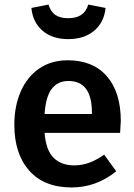

<svg xmlns="http://www.w3.org/2000/svg" viewBox="-20 -809 589 844"><path d="M508 -225H176Q182 -148 216 -115Q250 -82 306 -82Q341 -82 372 -93.5Q403 -105 438 -129L491 -56Q403 15 295 15Q174 15 108.5 -59Q43 -133 43 -261Q43 -342 71 -406.5Q99 -471 152 -507.5Q205 -544 278 -544Q389 -544 450 -473.5Q511 -403 511 -277Q511 -267 508 -225ZM384 -314Q384 -453 281 -453Q234 -453 207.5 -418.5Q181 -384 176 -308H384ZM118 -774 193 -789Q203 -757 224 -743Q245 -729 280 -729Q315 -729 337 -743.5Q359 -758 368 -789L444 -774Q438 -711 394 -674Q350 -637 280 -637Q210 -637 167 -674Q124 -711 118 -774Z"/></svg>

Font: Fira Sans Medium
Style: Regular
Weight: 500
Designer: bBox Type GmbH & Carrois Corporate GbR & Edenspiekermann AG
Foundry: bBox Type GmbH & Carrois Corporate GbR & Edenspiekermann AG
Version: Version 4.301